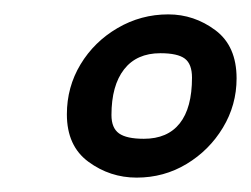

<svg xmlns="http://www.w3.org/2000/svg" viewBox="-20 -599 349 267"><path d="M170 -352Q133 -352 103 -374Q73 -396 73 -440Q73 -478 92 -509.5Q111 -541 143.5 -560Q176 -579 214 -579Q250 -579 279.5 -557Q309 -535 309 -490Q309 -453 290 -421.5Q271 -390 239.5 -371Q208 -352 170 -352ZM180 -406Q213 -406 230 -427.5Q247 -449 247 -491Q247 -510 237 -517.5Q227 -525 203 -525Q170 -525 152.5 -502.5Q135 -480 135 -439Q135 -421 145.5 -413.5Q156 -406 180 -406Z"/></svg>

Font: Texturina Medium 12pt SemiBold
Style: Italic
Weight: 600
Italic angle: -11°
Version: Version 1.002